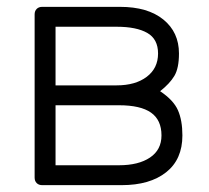

<svg xmlns="http://www.w3.org/2000/svg" viewBox="-20 -540 611 560"><path d="M330 -520Q411 -520 456.5 -483Q502 -446 502 -384Q502 -341 488.5 -318.5Q475 -296 447 -274Q486 -248 499 -218.5Q512 -189 512 -145Q512 -75 464.5 -37.5Q417 0 335 0H103Q93 0 87 -6Q81 -12 81 -22V-498Q81 -508 87 -514Q93 -520 103 -520ZM142 -291H320Q375 -291 408 -316Q441 -341 441 -384Q441 -426 409.5 -444Q378 -462 320 -462H142ZM142 -58H327Q384 -58 417.5 -80.5Q451 -103 451 -145Q451 -190 420.5 -211.5Q390 -233 327 -233H142Z"/></svg>

Font: Hezaedrus Light
Style: Regular
Weight: 300
Designer: Hubert & Fischer
Foundry: Hubert & Fischer
Version: Version 1.10;September 3, 2019;FontCreator 11.5.0.2425 64-bi